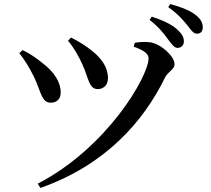

<svg xmlns="http://www.w3.org/2000/svg" viewBox="-20 -869 1040 946"><path d="M808 -675C826 -651 839 -633 854 -633C873 -633 886 -646 886 -665C886 -685 877 -702 854 -723C826 -749 782 -769 728 -787L717 -771C763 -735 789 -702 808 -675ZM901 -747C921 -722 932 -703 950 -703C969 -703 979 -715 979 -734C979 -757 969 -776 943 -796C917 -817 874 -834 819 -849L809 -834C859 -798 881 -771 901 -747ZM315 -668C341 -639 367 -593 384 -556C417 -487 416 -430 462 -430C488 -430 512 -448 512 -484C512 -537 480 -582 433 -619C400 -645 370 -664 330 -684ZM75 -607C100 -576 124 -538 147 -491C182 -419 184 -363 230 -363C264 -363 280 -386 279 -415C279 -463 247 -516 187 -560C164 -579 127 -606 91 -622ZM179 57C501 -56 689 -273 793 -487C809 -518 840 -526 840 -553C840 -592 771 -655 717 -661C692 -664 664 -662 644 -658L639 -639C689 -621 712 -604 712 -582C712 -493 508 -141 166 36Z"/></svg>

Font: Noto Serif CJK HK SemiBold
Style: Regular
Weight: 600
Designer: Ryoko NISHIZUKA 西塚涼子 (kana & ideographs); Frank Grießhammer (Latin, Greek & Cyrillic); Wenlong ZHANG 张文龙 (bopomofo); San
Foundry: Adobe
Version: Version 2.001;hotconv 1.1.0;makeotfexe 2.6.0